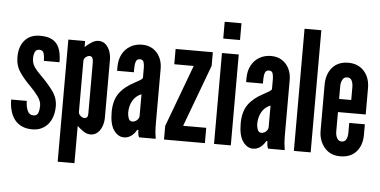

<svg xmlns="http://www.w3.org/2000/svg" viewBox="-58 -849 2276 1151"><g transform="rotate(5 1080.0 -273.5)"><path d="M156 8Q120.5 8 94 -4Q67.5 -16 50 -38.2Q32.5 -60.5 23.8 -91Q15 -121.5 15 -159H109Q109 -125.5 119.8 -100.8Q130.5 -76 156 -76Q178 -76 184.5 -94.5Q191 -113 191 -137Q191 -165 169.2 -194.2Q147.5 -223.5 124 -246.5Q83.5 -286.5 56.8 -325.5Q30 -364.5 30 -417Q30 -479 62.5 -517Q95 -555 155 -555Q191 -555 215.8 -545.5Q240.5 -536 255.5 -517Q270.5 -498 277.2 -470.5Q284 -443 284 -407H190Q190 -433 184.5 -452Q179 -471 157 -471Q139 -471 131.5 -455.8Q124 -440.5 124 -417Q124 -389.5 137.2 -368.2Q150.5 -347 181.5 -316.5Q220.5 -278.5 252.8 -235.5Q285 -192.5 285 -142Q285 -109 276.2 -81.5Q267.5 -54 250.8 -34Q234 -14 210.2 -3Q186.5 8 156 8Z M325 188V-547H426V-511Q445 -529 466 -542Q487 -555 506 -555Q532 -555 549.2 -539.2Q566.5 -523.5 575.2 -499Q584 -474.5 584 -448V-99Q584 -72.5 575 -47.8Q566 -23 548.5 -7.5Q531 8 506 8Q485 8 465 -5.2Q445 -18.5 426 -36V188ZM461 -87Q472.5 -87 477.8 -94Q483 -101 483 -115V-422Q483 -441 477.8 -450.5Q472.5 -460 461 -460Q450 -460 438 -450.8Q426 -441.5 426 -427V-120Q426 -108 438 -97.5Q450 -87 461 -87Z M707.5 8Q672.5 8 647 -27.5Q621.5 -63 621.5 -136Q621.5 -206.5 651.8 -249.5Q682 -292.5 742.5 -324Q761.5 -334 774.5 -342Q787.5 -350 790.5 -357V-417Q790.5 -437.5 785.8 -452.2Q781 -467 762.5 -467Q745.5 -467 739.5 -451.2Q733.5 -435.5 733.5 -412V-386H632.5V-409Q632.5 -454 650.2 -486.8Q668 -519.5 698.8 -537.2Q729.5 -555 768.5 -555Q806 -555 833.5 -537.8Q861 -520.5 876.2 -490.2Q891.5 -460 891.5 -421V-95Q891.5 -58.5 893.5 -38.2Q895.5 -18 898.5 0H799.5Q793 -8 791.8 -23.5Q790.5 -39 790.5 -44H783.5Q771 -21 751.8 -6.5Q732.5 8 707.5 8ZM748.5 -91Q766 -91 778.2 -103Q790.5 -115 790.5 -129V-259Q754 -243.5 737.2 -212.2Q720.5 -181 720.5 -142Q720.5 -125 727 -108Q733.5 -91 748.5 -91Z M948.5 0V-82L1087.5 -455H970.5V-547H1194.5V-465L1055.5 -92H1194.5V0Z M1249.5 0V-547H1350.5V0ZM1249.5 -634V-735H1350.5V-634Z M1484 8Q1449 8 1423.5 -27.5Q1398 -63 1398 -136Q1398 -206.5 1428.2 -249.5Q1458.5 -292.5 1519 -324Q1538 -334 1551 -342Q1564 -350 1567 -357V-417Q1567 -437.5 1562.2 -452.2Q1557.5 -467 1539 -467Q1522 -467 1516 -451.2Q1510 -435.5 1510 -412V-386H1409V-409Q1409 -454 1426.8 -486.8Q1444.5 -519.5 1475.2 -537.2Q1506 -555 1545 -555Q1582.5 -555 1610 -537.8Q1637.5 -520.5 1652.8 -490.2Q1668 -460 1668 -421V-95Q1668 -58.5 1670 -38.2Q1672 -18 1675 0H1576Q1569.5 -8 1568.2 -23.5Q1567 -39 1567 -44H1560Q1547.5 -21 1528.2 -6.5Q1509 8 1484 8ZM1525 -91Q1542.5 -91 1554.8 -103Q1567 -115 1567 -129V-259Q1530.5 -243.5 1513.8 -212.2Q1497 -181 1497 -142Q1497 -125 1503.5 -108Q1510 -91 1525 -91Z M1730 0V-735H1831V0Z M2009 8Q1948.5 8 1913.8 -33.8Q1879 -75.5 1879 -136V-411Q1879 -475 1913.5 -515Q1948 -555 2010 -555Q2050.5 -555 2079.8 -536.5Q2109 -518 2124.5 -486.2Q2140 -454.5 2140 -414V-255H1973V-136Q1973 -115.5 1982.2 -98.2Q1991.5 -81 2010 -81Q2029.5 -81 2037.8 -97Q2046 -113 2046 -136V-196H2140V-133Q2140 -69.5 2105.8 -30.8Q2071.5 8 2009 8ZM1973 -334H2046V-411Q2046 -433.5 2038.2 -450.2Q2030.5 -467 2010 -467Q1991 -467 1982 -449.8Q1973 -432.5 1973 -411Z"/></g></svg>

Font: League Gothic
Style: Regular
Weight: 400
Designer: The League of Moveable Type
Version: Version 2.001